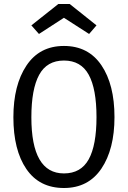

<svg xmlns="http://www.w3.org/2000/svg" viewBox="-20 -930 640 961"><path d="M329 -910 463 -803 426 -760 300 -841 175 -760 137 -803 272 -910ZM553 -344Q553 -183 487.5 -86Q422 11 300 11Q177 11 112 -84Q47 -179 47 -343Q47 -504 112.5 -602Q178 -700 300 -700Q422 -700 487.5 -603.5Q553 -507 553 -344ZM137 -343Q137 -62 300 -62Q385 -62 424 -132.5Q463 -203 463 -344Q463 -485 424 -556Q385 -627 300 -627Q215 -627 176 -555.5Q137 -484 137 -343Z"/></svg>

Font: Fira Mono
Style: Regular
Weight: 400
Designer: Carrois Corporate & Edenspiekermann AG
Foundry: Carrois Corporate GbR & Edenspiekermann AG
Version: Version 3.206;PS 003.206;hotconv 1.0.70;makeotf.lib2.5.58329